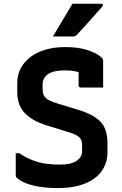

<svg xmlns="http://www.w3.org/2000/svg" viewBox="-20 -966 640 1006"><path d="M321.3 -719.4Q391.4 -719.4 441.1 -702.8Q490.8 -686.1 514.1 -662.7Q518.3 -658.7 519.3 -654.8Q520.4 -650.9 520.4 -645Q520.4 -625.9 520.4 -601.9Q520.4 -577.9 520.4 -554Q520.4 -530 520.4 -507.5Q491.6 -507.5 461.6 -507.5Q431.6 -507.5 402.9 -507.5Q397.9 -507.5 394.9 -510.5Q391.9 -513.5 391.9 -518.5Q391.9 -527.8 391.9 -537.9Q391.9 -548 391.9 -559.4Q391.9 -570.7 391.9 -583.9Q391.9 -597.1 391.9 -613.1L419.7 -577.3Q396.4 -588.1 373.8 -592.7Q351.1 -597.3 321.3 -597.3Q292.4 -597.3 270.5 -592.9Q248.7 -588.5 233.8 -579.1Q218.8 -569.7 211 -555.4Q203.2 -541.1 203.2 -521.2V-500.5Q203.2 -480.6 209.4 -466.8Q215.6 -453.1 233.5 -442.8Q251.4 -432.6 286.5 -422L381.8 -393.2Q428.5 -379.3 459.7 -362.7Q490.9 -346 509.2 -325Q527.5 -304.1 535.3 -277Q543.1 -249.9 543.1 -215.1V-169.4Q543.1 -111.1 511.9 -68.4Q480.7 -25.7 422.4 -3.2Q364.2 19.4 281.9 19.4Q233.8 19.4 191.3 13.1Q148.8 6.8 117.2 -5.5Q85.6 -17.8 68.5 -34Q65.3 -37.2 63.9 -40.7Q62.5 -44.2 62.5 -53.3Q62.5 -70.6 62.5 -87.7Q62.5 -104.9 62.5 -123.8Q62.5 -142.7 62.5 -163.2H81.3Q126.2 -132.7 175.1 -118.1Q224 -103.6 291.3 -103.6Q353.4 -103.6 381.7 -123.7Q410.1 -143.8 410.1 -171.6V-206.1Q410.1 -222.7 404.6 -234.3Q399.1 -245.9 381.8 -256.3Q364.6 -266.7 327.7 -277.3L233.1 -306.3Q183.8 -321 152 -340.4Q120.2 -359.8 102.5 -382Q84.8 -404.2 77.6 -429.8Q70.4 -455.4 70.4 -483.4V-531.3Q70.4 -572.2 87.8 -606.4Q105.2 -640.6 138.3 -666.2Q171.3 -691.9 217.5 -705.6Q263.7 -719.4 321.3 -719.4ZM359.6 -946.4Q397.2 -946.4 418.6 -946.4Q440.1 -946.4 459.6 -946.4Q479.2 -946.4 510.6 -946.4Q516.6 -946.4 518.7 -941.8Q520.9 -937.3 516.7 -932.3Q497.9 -911.1 483.6 -895Q469.3 -879 455.7 -863.6Q442 -848.3 424.6 -829.1Q407.2 -809.9 381.1 -781.3Q379.1 -779.1 375 -777.1Q370.9 -775 364.9 -775Q337.4 -775 320 -775Q302.5 -775 288.5 -775Q274.5 -775 257.4 -775Q275.8 -805.9 292.1 -833.2Q308.4 -860.6 325.2 -888.4Q342 -916.3 359.6 -946.4Z"/></svg>

Font: Recursive Sans Linear Light
Style: Regular
Weight: 300
Version: Version 1.085